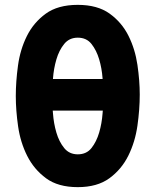

<svg xmlns="http://www.w3.org/2000/svg" viewBox="-20 -760 640 790"><path d="M300 10Q219 10 169.5 -26.5Q120 -63 92 -118.5Q64 -174 54.5 -240Q45 -306 45 -365Q45 -424 54 -490Q63 -556 90.5 -611.5Q118 -667 168 -703.5Q218 -740 300 -740Q381 -740 431 -704Q481 -668 508.5 -613Q536 -558 545.5 -493Q555 -428 555 -371Q555 -310 545.5 -243Q536 -176 508 -119.5Q480 -63 430 -26.5Q380 10 300 10ZM300 -125Q336 -125 356.5 -151Q377 -177 388 -214.5Q399 -252 402 -293Q402 -299 403 -305H197Q198 -299 198 -293Q201 -252 212 -214.5Q223 -177 244 -151Q265 -125 300 -125ZM402 -435V-438Q399 -479 388 -516Q377 -553 356.5 -579Q336 -605 300 -605Q265 -605 244 -579Q223 -553 212 -515.5Q201 -478 198 -437V-435Z"/></svg>

Font: Maple Mono ExtraBold
Style: Regular
Weight: 800
Monospace: yes
Designer: subframe7536
Version: Version 7.000